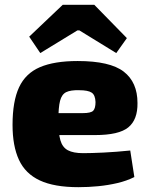

<svg xmlns="http://www.w3.org/2000/svg" viewBox="-20 -764 618 796"><path d="M302 -511Q436 -511 493 -467Q550 -423 550 -337Q551 -268 512 -236Q473 -204 374 -204H102V-295H323Q357 -295 366.5 -305Q376 -315 376 -341Q375 -370 360 -380Q345 -390 308 -390Q273 -391 254.5 -382Q236 -373 229 -346Q222 -319 222 -265Q222 -211 230.5 -182Q239 -153 261.5 -141Q284 -129 325 -129Q357 -129 409.5 -131.5Q462 -134 520 -140L537 -30Q505 -14 466.5 -5Q428 4 387 8Q346 12 305 12Q205 12 145 -16Q85 -44 58.5 -101.5Q32 -159 32 -246Q32 -344 59 -402Q86 -460 145.5 -485.5Q205 -511 302 -511ZM371 -744 506 -606 462 -544 309 -638H301L147 -544L101 -612L240 -744Z"/></svg>

Font: Exo 2 ExtraBold
Style: Regular
Weight: 800
Designer: Natanael Gama
Foundry: Natanael Gama
Version: Version 2.010